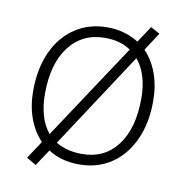

<svg xmlns="http://www.w3.org/2000/svg" viewBox="-69 -608 691 712"><g transform="rotate(10 276.5 -252.0)"><path d="M499 -271Q499 -188 470 -125Q441 -62 389 -27.5Q337 7 269 7Q201 7 152 -25L111 37L75 16L119 -51Q88 -83 71 -129.5Q54 -176 54 -233Q54 -316 82.5 -379Q111 -442 163.5 -477Q216 -512 285 -512Q351 -512 403 -479L444 -541L478 -522L434 -454Q465 -422 482 -375.5Q499 -329 499 -271ZM142 -85 380 -445Q341 -472 283 -472Q198 -472 148.5 -407.5Q99 -343 99 -230Q99 -137 142 -85ZM454 -274Q454 -365 410 -418L174 -58Q215 -33 273 -33Q357 -33 405.5 -97Q454 -161 454 -274Z"/></g></svg>

Font: Muli ExtraLight
Style: Italic
Weight: 275
Italic angle: -4.541°
Designer: Vernon Adams
Foundry: Vernon Adams
Version: Version 2.001